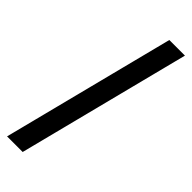

<svg xmlns="http://www.w3.org/2000/svg" viewBox="-335 -877 1096 1096"><g transform="rotate(45 213.0 -329.0)"><path d="M17 193 283 -851H409L143 193Z"/></g></svg>

Font: Noto Sans Tamil UI
Style: Regular
Weight: 400
Designer: Jelle Bosma - Monotype Design Team
Foundry: Monotype Imaging Inc.
Version: Version 2.004